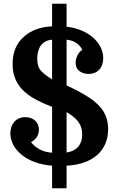

<svg xmlns="http://www.w3.org/2000/svg" viewBox="-20 -871 628 1021"><path d="M334 130V10C473 3 555 -69 555 -184C555 -294 482 -347 334 -417V-660C373 -656 401 -638 418 -606C395 -593 382 -561 382 -536C382 -497 415 -478 451 -478C500 -478 529 -512 529 -561C529 -640 455 -715 334 -729V-851H257V-731C194 -728 143 -709 105 -674C66 -639 47 -591 47 -530C47 -397 149 -346 249 -306C250 -306 250 -306 251 -305L255 -304C256 -304 256 -304 257 -303V-59C204 -62 168 -86 145 -115C166 -126 187 -148 187 -181C187 -220 159 -248 114 -248C65 -248 35 -211 35 -162C35 -80 118 0 257 10V130ZM178 -558C178 -615 202 -655 257 -660V-449C229 -466 209 -482 197 -496C184 -510 178 -531 178 -558ZM417 -156C417 -100 385 -67 334 -60V-275C381 -247 417 -216 417 -156Z"/></svg>

Font: Domine
Style: Bold
Weight: 700
Designer: Pablo Impallari, Rodrigo Fuenzalida, Brenda Gallo
Foundry: Pablo Impallari, Rodrigo Fuenzalida, Brenda Gallo
Version: Version 2.000